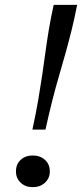

<svg xmlns="http://www.w3.org/2000/svg" viewBox="-20 -765 348 794"><path d="M299 -745H202Q190 -690 182 -642.5Q174 -595 168 -550Q162 -505 155 -457.5Q148 -410 138.5 -354Q129 -298 114 -229H168Q183 -297 197 -352Q211 -407 225 -454.5Q239 -502 251.5 -547Q264 -592 276 -640Q288 -688 299 -745ZM186 -56Q186 -28 166 -9.5Q146 9 115 9Q85 9 65.5 -9.5Q46 -28 46 -56Q46 -86 65.5 -104Q85 -122 115 -122Q146 -122 166 -104Q186 -86 186 -56Z"/></svg>

Font: Roboto Serif Light
Style: Italic
Weight: 300
Italic angle: -10°
Version: Version 1.007